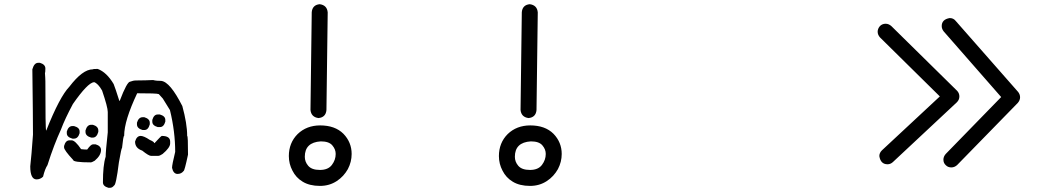

<svg xmlns="http://www.w3.org/2000/svg" viewBox="-20 -839 5040 914"><path d="M422 -184C434 -184 443 -193 448 -211V-218C448 -231 439 -240 422 -245H414C401 -245 392 -236 387 -218V-211C387 -198 396 -189 414 -184ZM332 -179C345 -179 354 -188 359 -205V-213C359 -226 350 -234 332 -239H325C312 -239 303 -230 298 -213V-205C298 -192 307 -184 325 -179ZM733 -97C738 -97 745 -100 754 -106C778 -126 790 -143 790 -156V-165C790 -183 777 -192 750 -192C747 -191 735 -179 716 -158H714C714 -162 707 -167 693 -173C674 -186 659 -192 650 -192C637 -192 628 -183 623 -165C623 -144 634 -130 657 -122C678 -105 692 -97 699 -97ZM412 -66C416 -66 422 -69 431 -74C451 -91 461 -108 461 -125C461 -138 452 -147 435 -152H423C416 -152 407 -144 395 -127C385 -127 375 -128 366 -129C347 -157 332 -171 321 -171H311C298 -171 290 -162 285 -144V-137C285 -129 299 -109 328 -78C328 -70 356 -66 412 -66ZM504 55C511 55 518 51 523 44C529 44 537 7 546 -66C554 -112 559 -135 561 -135C565 -173 568 -192 571 -192C571 -241 592 -308 633 -395C694 -395 729 -394 736 -391L755 -370L789 -315C806 -246 814 -179 814 -116C804 -75 799 -50 799 -40C803 -21 812 -11 825 -11C838 -11 847 -16 854 -25C857 -25 864 -51 875 -103C875 -162 874 -192 871 -192C871 -232 863 -279 848 -334C809 -411 776 -451 747 -454C732 -454 719 -455 709 -458C686 -457 659 -456 628 -456C619 -456 609 -454 599 -450C590 -450 573 -420 550 -359H548C535 -400 526 -427 521 -439C499 -476 474 -500 445 -511C430 -511 422 -510 422 -509C389 -509 352 -481 310 -426C280 -395 243 -326 200 -217C197 -217 196 -295 196 -452C196 -462 195 -475 194 -492C195 -492 196 -499 196 -513C196 -526 187 -535 170 -540H162C149 -540 140 -530 134 -509C136 -356 137 -252 137 -198C132 -130 128 -80 124 -47C124 -6 134 15 154 15C165 15 176 11 185 2C191 -23 198 -41 206 -53C227 -120 249 -176 270 -222C283 -257 302 -297 327 -344C374 -411 407 -446 428 -448C440 -444 453 -431 466 -408C484 -355 493 -321 493 -306V-209C486 -147 483 -108 483 -93C474 -65 470 -24 470 29C470 42 479 50 496 55ZM741 -234C754 -234 762 -243 767 -260V-268C767 -281 758 -289 741 -294H731C718 -294 710 -285 705 -268V-260C705 -247 714 -239 731 -234ZM667 -220C680 -220 688 -229 693 -247V-255C693 -267 684 -276 667 -281H659C646 -281 637 -272 632 -255V-247C632 -234 641 -225 659 -220Z M1503 -30C1476 -30 1458 -37 1447 -50C1436 -63 1431 -77 1431 -93C1431 -138 1456 -163 1507 -166C1533 -166 1551 -160 1562 -147C1573 -134 1578 -121 1578 -106C1578 -87 1572 -70 1560 -54C1548 -38 1529 -30 1503 -30ZM1496 -277C1519 -279 1532 -292 1534 -315L1540 -780C1538 -803 1525 -816 1502 -819C1479 -817 1466 -804 1464 -781L1458 -316C1460 -293 1473 -280 1496 -277ZM1503 46C1534 46 1560 38 1583 23C1606 8 1623 -11 1636 -34C1648 -57 1654 -81 1654 -106C1654 -143 1641 -175 1615 -202C1588 -229 1551 -242 1504 -242C1461 -242 1425 -228 1397 -201C1369 -173 1355 -138 1355 -96C1355 -71 1361 -48 1372 -27C1383 -5 1399 13 1421 26C1442 39 1470 46 1503 46Z M2503 -30C2476 -30 2458 -37 2447 -50C2436 -63 2431 -77 2431 -93C2431 -138 2456 -163 2507 -166C2533 -166 2551 -160 2562 -147C2573 -134 2578 -121 2578 -106C2578 -87 2572 -70 2560 -54C2548 -38 2529 -30 2503 -30ZM2496 -277C2519 -279 2532 -292 2534 -315L2540 -780C2538 -803 2525 -816 2502 -819C2479 -817 2466 -804 2464 -781L2458 -316C2460 -293 2473 -280 2496 -277ZM2503 46C2534 46 2560 38 2583 23C2606 8 2623 -11 2636 -34C2648 -57 2654 -81 2654 -106C2654 -143 2641 -175 2615 -202C2588 -229 2551 -242 2504 -242C2461 -242 2425 -228 2397 -201C2369 -173 2355 -138 2355 -96C2355 -71 2361 -48 2372 -27C2383 -5 2399 13 2421 26C2442 39 2470 46 2503 46Z M4205 -57C4214 -57 4222 -60 4230 -67L4535 -352C4543 -360 4547 -369 4547 -380C4547 -389 4544 -398 4537 -406L4223 -715C4215 -722 4206 -726 4196 -726C4185 -726 4176 -722 4169 -715C4162 -707 4158 -698 4158 -688C4158 -678 4162 -669 4169 -661L4454 -380L4178 -123C4170 -115 4166 -106 4166 -96C4170 -70 4183 -57 4205 -57ZM4509 -42C4519 -42 4528 -46 4536 -53L4825 -349C4832 -357 4836 -366 4836 -376C4836 -385 4833 -393 4827 -401L4529 -740C4522 -749 4512 -753 4501 -753C4476 -749 4463 -736 4463 -715C4463 -706 4466 -698 4472 -690L4746 -377L4482 -106C4475 -98 4471 -89 4471 -79C4471 -68 4475 -59 4483 -52C4490 -45 4499 -42 4509 -42Z"/></svg>

Font: linja lipamanka normal
Style: Regular
Weight: 400
Version: Version 1.000;February 20, 2023;FontCreator 14.0.0.2901 64-b